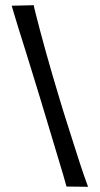

<svg xmlns="http://www.w3.org/2000/svg" viewBox="-20 -718 383 739"><path d="M319 1 236 0Q234 -9 223.5 -44Q213 -79 198 -129Q183 -179 166 -235.5Q149 -292 133 -345Q120 -387 106 -433Q92 -479 78 -523.5Q64 -568 52.5 -604.5Q41 -641 34 -665.5Q27 -690 25 -696L110 -698Q111 -690 117.5 -665Q124 -640 133.5 -603Q143 -566 155.5 -522Q168 -478 181 -432.5Q194 -387 207 -345Q223 -291 241 -235Q259 -179 275 -128.5Q291 -78 303 -43.5Q315 -9 319 1Z"/></svg>

Font: Truculenta Medium
Style: Regular
Weight: 500
Version: Version 1.002